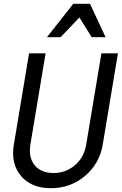

<svg xmlns="http://www.w3.org/2000/svg" viewBox="-20 -981 641 1011"><path d="M601 -700 521 -220Q504 -119 427.5 -54.5Q351 10 248 10Q145 10 90.5 -54.5Q36 -119 53 -220L133 -700H220L140 -220Q129 -152 162.5 -111Q196 -70 262 -70Q327 -70 375 -111.5Q423 -153 434 -220L514 -700ZM227 -785 366 -961H454L536 -785H463L398 -889L299 -785Z"/></svg>

Font: CommitMono
Style: Italic
Weight: 400
Monospace: yes
Designer: Eigil Nikolajsen
Foundry: Eigil Nikolajsen
Version: Version 1.143